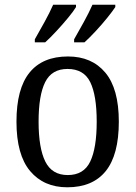

<svg xmlns="http://www.w3.org/2000/svg" viewBox="-20 -786 576 816"><path d="M266 10Q166 10 108 -59Q50 -128 50 -269Q50 -409 105.5 -477.5Q161 -546 269 -546Q370 -546 427.5 -477.5Q485 -409 485 -269Q485 -128 429.5 -59Q374 10 266 10ZM268 -42Q336 -42 363.5 -99.5Q391 -157 391 -269Q391 -381 363.5 -437Q336 -493 267 -493Q200 -493 172 -437Q144 -381 144 -269Q144 -157 172.5 -99.5Q201 -42 268 -42ZM295 -619Q315 -654 336.5 -693Q358 -732 373 -766H470V-756Q459 -739 436 -710.5Q413 -682 386.5 -653.5Q360 -625 339 -606H295ZM128 -619Q148 -654 169.5 -693Q191 -732 206 -766H303V-756Q293 -739 269.5 -710.5Q246 -682 219.5 -653.5Q193 -625 172 -606H128Z"/></svg>

Font: Noto Serif Tamil SemiCondensed
Style: Italic
Weight: 400
Width: 4
Italic angle: -12°
Designer: Indian Type Foundry, Tom Grace, and the Monotype Design Team
Foundry: Monotype Imaging Inc.
Version: Version 2.003; ttfautohint (v1.8.4.7-5d5b)